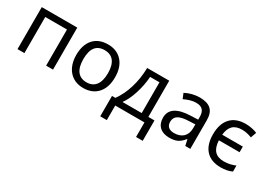

<svg xmlns="http://www.w3.org/2000/svg" viewBox="-18 -1241 2903 2122"><g transform="rotate(30 1433.0 -180.0)"><path d="M172.9 -460.9H450.2V0H538.1V-536.1H85V0H172.9Z M1174.8 -269C1174.8 -354.5 1152.8 -421.9 1108.4 -471.7C1064 -521 1003.9 -545.9 928.2 -545.9C849.6 -545.9 788.1 -521.5 744.6 -473.1C701.2 -424.3 679.2 -356.4 679.2 -269C679.2 -212.9 689.5 -164.1 709.5 -121.6C750 -37.1 827.6 9.8 924.8 9.8C1002.9 9.8 1064 -14.6 1108.4 -64C1152.8 -113.3 1174.8 -181.6 1174.8 -269ZM770 -269C770 -404.3 821.8 -472.2 925.8 -472.2C1029.3 -472.2 1084 -403.8 1084 -269C1084 -134.3 1029.3 -63 927.2 -63C823.7 -63 770 -134.3 770 -269Z M1790 -74.2H1711.9V-536.1H1430.2C1428.7 -446.8 1416 -362.8 1392.1 -283.7C1368.2 -204.1 1334.5 -134.3 1291 -74.2H1248V186H1332V0H1705.1V186H1790ZM1381.8 -74.2C1415 -119.1 1443.4 -177.7 1466.3 -250.5C1489.3 -322.8 1502.9 -395 1507.8 -466.8H1627V-74.2Z M2290 0V-365.2C2290 -490.2 2227.5 -544.9 2098.1 -544.9C2035.6 -544.9 1969.2 -527.8 1915 -499L1941.9 -433.1C1986.3 -454.1 2036.6 -474.1 2093.3 -474.1C2170.9 -474.1 2204.1 -436.5 2204.1 -355V-323.2L2113.3 -319.8C1941.9 -314.5 1856 -257.8 1856 -148.9C1856 -47.9 1919.4 9.8 2024.9 9.8C2065.4 9.8 2098.6 3.9 2125.5 -8.3C2151.9 -20 2178.2 -42.5 2205.1 -76.2H2209L2226.1 0ZM2044.9 -61C1982.9 -61 1947.3 -91.8 1947.3 -147.9C1947.3 -222.2 2001 -254.4 2124 -258.8L2203.1 -262.2V-213.9C2203.1 -116.2 2143.1 -61 2044.9 -61Z M2681.2 9.8C2737.3 9.8 2785.2 0 2824.2 -19V-95.2C2783.7 -79.1 2739.7 -64.9 2679.2 -64.9C2574.2 -64.9 2522 -120.6 2516.1 -240.2H2780.3V-312H2517.1C2528.3 -418.9 2579.1 -470.2 2682.1 -470.2C2720.2 -470.2 2761.7 -461.9 2806.2 -444.8L2832 -517.1C2793.5 -534.2 2738.8 -545.9 2684.1 -545.9C2601.6 -545.9 2538.1 -522 2493.7 -473.6C2448.7 -425.3 2426.3 -356 2426.3 -265.1C2426.3 -86.9 2518.6 9.8 2681.2 9.8Z"/></g></svg>

Font: Noto Reveo Sans
Style: Regular
Weight: 400
Designer: Monotype Design team
Foundry: Monotype Imaging Inc.
Version: Version 1.04